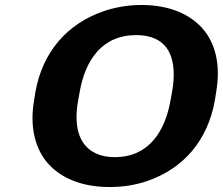

<svg xmlns="http://www.w3.org/2000/svg" viewBox="-20 -741 895 771"><path d="M843 -339 848 -371C867 -481 845 -568 793 -627C745 -681 665 -721 548 -721C494 -721 443 -712 396 -696C251 -646 151 -534 122 -371L117 -339C98 -230 122 -141 174 -83C223 -29 303 10 420 10C474 10 524 2 571 -14C716 -64 814 -175 843 -339ZM441 -110C411 -110 386 -115 365 -125C293 -159 276 -239 294 -339L300 -372C322 -498 389 -600 526 -600C664 -600 693 -498 671 -372L665 -339C643 -214 578 -110 441 -110Z"/></svg>

Font: Asimov
Style: XWidIt
Weight: 500
Designer: Google
Version: Version 2.000980; 2014